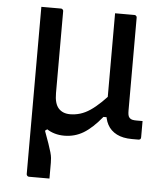

<svg xmlns="http://www.w3.org/2000/svg" viewBox="-52 -578 705 825"><g transform="rotate(5 300.0 -166.0)"><path d="M177 -532Q181 -532 183 -530.5Q185 -529 186.5 -527Q188 -525 188 -521Q188 -462 188 -403Q188 -344 188 -285.5Q188 -227 188 -168Q188 -123 206 -103Q224 -83 256 -83Q278 -83 299.5 -89.5Q321 -96 342.5 -110.5Q364 -125 388 -148Q412 -171 440 -204L439 -84H400Q359 -34 321.5 -11.5Q284 11 239 11Q217 11 198 5.5Q179 0 164 -10L155 -3Q167 29 174.5 51Q182 73 186 87Q190 101 191 111.5Q192 122 192 132Q192 154 192 169.5Q192 185 192 200Q170 200 148 200Q126 200 104 200Q101 200 98.5 198.5Q96 197 94.5 194.5Q93 192 93 189Q93 112 93 35.5Q93 -41 93 -117.5Q93 -194 93 -271Q93 -348 93 -424Q93 -443 93 -460.5Q93 -478 93 -496Q93 -514 93 -532Q114 -532 135 -532Q156 -532 177 -532ZM411 -532Q425 -532 439 -532Q453 -532 466.5 -532Q480 -532 494 -532Q498 -532 500 -530.5Q502 -529 503.5 -527Q505 -525 505 -521Q505 -454 505 -387.5Q505 -321 505 -254Q505 -187 505 -121Q505 -110 506.5 -102Q508 -94 513 -89Q518 -84 525.5 -82.5Q533 -81 542 -81Q544 -81 546 -81Q548 -81 550.5 -81Q553 -81 554 -81H569Q569 -63 569 -46Q569 -29 569 -11Q569 -5 566 -2.5Q563 0 558 0Q555 0 550 0Q545 0 540 0Q535 0 530 0Q491 0 464.5 -13.5Q438 -27 424.5 -52Q411 -77 411 -111Q411 -163 411 -215.5Q411 -268 411 -321Q411 -374 411 -426.5Q411 -479 411 -532Z"/></g></svg>

Font: Recursive
Style: Regular
Weight: 400
Version: Version 1.085